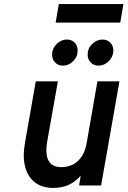

<svg xmlns="http://www.w3.org/2000/svg" viewBox="-20 -910 626 942"><path d="M241.5 12Q187.5 12 152.2 -14.5Q117 -41 103.8 -90Q90.5 -139 102 -206L155.5 -511H264L212 -218Q200.5 -154 218 -122Q235.5 -90 280.5 -90Q330 -90 362.5 -120.5Q395 -151 405 -207L458 -511H566L476 0H368L376 -48.5Q349.5 -17.5 316.8 -2.8Q284 12 241.5 12ZM464 -588Q439.5 -588 424.8 -603.8Q410 -619.5 410 -641.5Q410 -673 432.5 -694.5Q455 -716 482.5 -716Q507 -716 521.5 -700.5Q536 -685 536 -662.5Q536 -642 525.8 -625.2Q515.5 -608.5 498.8 -598.2Q482 -588 464 -588ZM289 -588Q265 -588 250.2 -603.8Q235.5 -619.5 235.5 -641.5Q235.5 -662 246 -679Q256.5 -696 273 -706Q289.5 -716 307 -716Q332.5 -716 346.8 -700.5Q361 -685 361 -662.5Q361 -631.5 339 -609.8Q317 -588 289 -588ZM253 -799 268.5 -890H585.5L570 -799Z"/></svg>

Font: Overpass SemiBold
Style: Italic
Weight: 600
Italic angle: -10°
Designer: Delve Withrington, Dave Bailey, Thomas Jockin
Foundry: Delve Fonts LLC
Version: Version 4.000